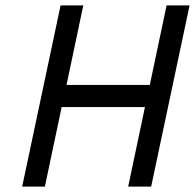

<svg xmlns="http://www.w3.org/2000/svg" viewBox="-20 -690 721 710"><path d="M204 -670 62 0H146L208 -294H516L454 0H539L681 -670H596L534 -376H226L288 -670Z"/></svg>

Font: LT Wave Mono
Style: Italic
Weight: 400
Designer: Daniel Lyons
Version: Version 2.5 (Glyphs App)